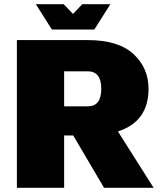

<svg xmlns="http://www.w3.org/2000/svg" viewBox="-20 -890 778 910"><path d="M327 -248H284V0H60V-700H396Q541 -700 612.5 -634Q684 -568 684 -469Q684 -314 539 -267L708 0H473ZM284 -386H396Q460 -386 460 -469Q460 -552 396 -552H284ZM503 -870 427 -750H226L150 -870H282L326 -824L370 -870Z"/></svg>

Font: Fivo Sans Black
Style: Regular
Weight: 900
Designer: Alexander Slobzheninov
Foundry: Alexander Slobzheninov
Version: 1.0